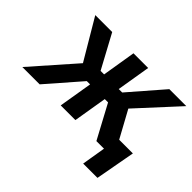

<svg xmlns="http://www.w3.org/2000/svg" viewBox="-166 -789 1187 1187"><g transform="rotate(45 427.5 -195.0)"><path d="M-21.5 0 226.6 -281.7 70.3 -545.9H218.3L337.4 -325.2H368.2L404.3 -545.9H532.7L496.1 -325.2H526.4L717.8 -545.9H866.2L623.5 -281.7L777.3 0H626L507.8 -220.2H479L442.4 0H314L350.6 -220.2H321.8L129.9 0ZM666.5 156.2 692.4 0H651.9L668.9 -105.5H839.4L791.5 156.2Z"/></g></svg>

Font: Inter Semi Bold
Style: Italic
Weight: 600
Italic angle: -9.39999°
Designer: Rasmus Andersson
Foundry: rsms
Version: Version 4.000;git-3c8e0fc